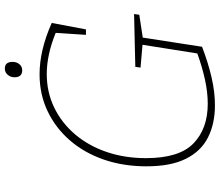

<svg xmlns="http://www.w3.org/2000/svg" viewBox="-76 -804 887 774"><g transform="rotate(-90 367.0 -416.5)"><path d="M330 7Q256 7 200.5 -21Q145 -49 114.5 -110Q84 -171 84 -269Q84 -362 111 -440.5Q138 -519 188 -577Q238 -635 306 -667.5Q374 -700 455 -700Q552 -700 662 -651L636 -513H614L622 -635Q578 -653 536.5 -662Q495 -671 456 -671Q383 -671 321 -641Q259 -611 213 -557Q167 -503 142 -430Q117 -357 117 -271Q117 -137 176.5 -79.5Q236 -22 336 -22Q382 -22 432.5 -33Q483 -44 539 -64L574 -285L482 -293L485 -314L698 -319L695 -298L603 -284L566 -45Q501 -20 442 -6.5Q383 7 330 7ZM471 -770Q443 -770 443 -801Q443 -817 453 -828.5Q463 -840 478 -840Q505 -840 505 -809Q505 -792 495.5 -781Q486 -770 471 -770Z"/></g></svg>

Font: Bitter ExtraLight
Style: Italic
Weight: 200
Italic angle: -9°
Designer: Sol Matas, and Bitter project Authors
Foundry: Sol Matas
Version: Version 2.001